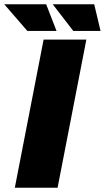

<svg xmlns="http://www.w3.org/2000/svg" viewBox="-59 -887 495 907"><path d="M11 0 147 -700H349L213 0ZM70 -741 -39 -867H159L208 -741ZM287 -741 190 -867H386L416 -741Z"/></svg>

Font: REM ExtraBold
Style: Italic
Weight: 800
Italic angle: -11°
Designer: Octavio Pardo
Foundry: Ashler Design
Version: Version 1.005;gftools[0.9.28]